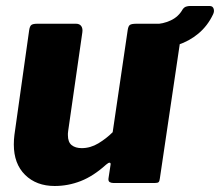

<svg xmlns="http://www.w3.org/2000/svg" viewBox="-20 -609 732 639"><path d="M162 10Q101 10 63.5 -27Q26 -64 26 -128Q26 -136 26.5 -144.5Q27 -153 28 -160L77 -508Q79 -522 84.5 -526Q90 -530 104 -530H233Q245 -530 250.5 -522Q256 -514 254 -501L207 -174Q206 -169 206 -165Q206 -161 206 -159Q206 -136 218.5 -126Q231 -116 252 -116Q281 -116 307.5 -132Q334 -148 355 -169L405 -509Q407 -523 413 -526.5Q419 -530 434 -530H560Q573 -530 579.5 -522Q586 -514 584 -501L512 -15Q511 -6 508 -3Q505 0 496 0H357Q350 0 345 -3Q340 -6 341 -15L348 -61Q349 -67 345 -67.5Q341 -68 333 -61Q291 -23 249 -6.5Q207 10 162 10ZM678 -589Q688 -589 691 -580Q694 -571 689 -561Q671 -523 640.5 -497.5Q610 -472 571.5 -459.5Q533 -447 492 -447L495 -529Q522 -529 548 -541Q574 -553 588 -578Q593 -585 599.5 -587Q606 -589 611 -589Z"/></svg>

Font: Libre Franklin ExtraBold
Style: Italic
Weight: 800
Italic angle: -8°
Designer: Pablo Impallari, Rodrigo Fuenzalida, Nhung Nguyen
Foundry: Impallari Type
Version: Version 3.000